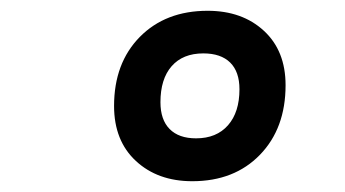

<svg xmlns="http://www.w3.org/2000/svg" viewBox="-20 -807 640 356"><path d="M336.5 -471Q272.5 -471 232 -508.5Q191.5 -546 191.5 -610.5Q191.5 -690 239.2 -738.5Q287 -787 365 -787Q429 -787 469.2 -750Q509.5 -713 509.5 -649Q509.5 -569 462 -520Q414.5 -471 336.5 -471ZM343.5 -550.5Q381.5 -550.5 402.8 -574.8Q424 -599 424 -641.5Q424 -674 406.8 -691Q389.5 -708 357 -708Q319 -708 298.2 -684.2Q277.5 -660.5 277.5 -617.5Q277.5 -585 294.5 -567.8Q311.5 -550.5 343.5 -550.5Z"/></svg>

Font: Spline Sans Mono
Style: Bold Italic
Weight: 700
Italic angle: -4°
Monospace: yes
Version: Version 1.004